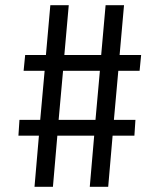

<svg xmlns="http://www.w3.org/2000/svg" viewBox="-20 -720 615 740"><path d="M498 -197H414L397 0H326L343 -197H201L184 0H113L130 -197H51L55 -258H135L152 -447H71L77 -508H157L174 -700H245L228 -508H370L387 -700H458L441 -508H524L518 -447H436L419 -258H502ZM206 -258H348L365 -447H223Z"/></svg>

Font: Carrois Gothic
Style: Regular
Weight: 400
Designer: Ralph du Carrois
Foundry: Ralph du Carrois
Version: Version 1.002